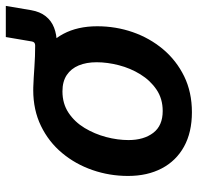

<svg xmlns="http://www.w3.org/2000/svg" viewBox="-30 -656 696 677"><g transform="rotate(-90 318.5 -317.0)"><path d="M333 -469.7 346.2 -548.3Q365.2 -547.9 383.8 -546.6Q402.3 -545.4 421.1 -544.2Q439.9 -543 458.7 -542.2Q477.5 -541.5 497.1 -541.5Q509.3 -541.5 511.2 -552.7L526.9 -645H636.7L621.6 -555.7Q616.2 -524.4 600.3 -504.4Q584.5 -484.4 560.1 -474.9Q535.6 -465.3 504.9 -465.3Q462.9 -465.3 419.2 -467.5Q375.5 -469.7 333 -469.7ZM261.7 11.2Q190.9 11.2 140.6 -16.6Q90.3 -44.4 63.7 -95.2Q37.1 -146 37.1 -213.9Q37.1 -279.3 57.9 -339.4Q78.6 -399.4 117.9 -446.5Q157.2 -493.7 213.4 -521Q269.5 -548.3 339.8 -548.3Q410.6 -548.3 460.9 -520.5Q511.2 -492.7 538.1 -442.1Q564.9 -391.6 564.9 -322.8Q564.9 -257.3 544.2 -197.5Q523.4 -137.7 483.9 -90.6Q444.3 -43.5 388.4 -16.1Q332.5 11.2 261.7 11.2ZM266.1 -91.8Q309.6 -91.8 341.8 -113.8Q374 -135.7 395.5 -170.7Q417 -205.6 427.5 -246.3Q438 -287.1 438 -324.7Q438 -360.8 426.8 -387.9Q415.5 -415 392.8 -430.2Q370.1 -445.3 335.4 -445.3Q292 -445.3 259.8 -423.8Q227.5 -402.3 206.3 -367.2Q185.1 -332 174.3 -291.3Q163.6 -250.5 163.6 -212.4Q163.6 -158.7 189 -125.2Q214.4 -91.8 266.1 -91.8Z"/></g></svg>

Font: Inter 17pt SemiBold
Style: Italic
Weight: 600
Italic angle: -9.3988°
Version: Version 4.001;git-66647c0bb